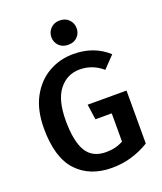

<svg xmlns="http://www.w3.org/2000/svg" viewBox="-167 -1029 972 1151"><g transform="rotate(-20 319.0 -454.0)"><path d="M348 15Q207 15 125 -72.5Q43 -160 43 -346Q43 -463 86 -543Q129 -623 201 -664.5Q273 -706 360 -706Q492 -706 580 -625L509 -551Q446 -606 364 -606Q284 -606 233 -542Q182 -478 182 -346Q182 -214 220.5 -150Q259 -86 346 -86Q409 -86 456 -113V-293H352L338 -391H586V-53Q474 15 348 15ZM352 -768Q316 -768 294 -790.5Q272 -813 272 -845Q272 -877 294 -900Q316 -923 352 -923Q389 -923 411 -900Q433 -877 433 -845Q433 -813 411.5 -790.5Q390 -768 352 -768Z"/></g></svg>

Font: Trujillo Medium
Style: Regular
Weight: 500
Designer: Fira Sans original fonts by bBox Type GmbH, Carrois Corporate GbR, & Edenspiekermann AG / Changes by Cristiano Sobral
Foundry: Fira Sans original fonts by bBox Type GmbH, Carrois Corporate GbR, & Edenspiekermann AG / Changes by Cristiano Sobral
Version: Version 4.301;October 17, 2021;FontCreator 14.0.0.2814 64-bi